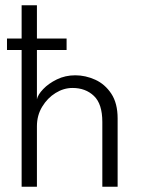

<svg xmlns="http://www.w3.org/2000/svg" viewBox="-20 -708 540 728"><path d="M6.5 -518.5V-562H232.5V-518.5ZM265.5 -422.5Q304 -422.5 341 -405.8Q378 -389 402 -352.8Q426 -316.5 426 -259V0H368V-245.5Q368 -314 336.2 -344.2Q304.5 -374.5 255 -374.5Q221.5 -374.5 190.8 -355.5Q160 -336.5 140 -303.5Q120 -270.5 120 -229.5V0H62V-688H120V-331.5Q123.5 -349 143.8 -370.2Q164 -391.5 195.8 -407Q227.5 -422.5 265.5 -422.5Z"/></svg>

Font: League Spartan Thin Light
Style: Regular
Weight: 300
Version: Version 2.002